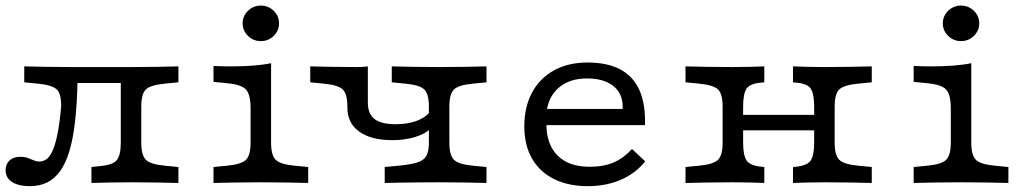

<svg xmlns="http://www.w3.org/2000/svg" viewBox="-23 -648 3619 680"><path d="M441.1 -2.4Q396.8 -2.4 364.1 -1.6Q331.5 -0.8 300.8 0V-56.5L330.6 -59.7Q376.6 -63.7 390.7 -81Q404.8 -98.4 404.8 -142.7V-206.5H477.4V-142.7Q477.4 -98.4 493.5 -82.3Q509.7 -66.1 559.7 -61.3L608.9 -56.5V0Q571.8 -0.8 533.1 -1.6Q494.4 -2.4 441.1 -2.4ZM83.1 11.3Q41.9 11.3 19.4 -3.6Q-3.2 -18.5 -3.2 -45.2Q-3.2 -66.9 10.9 -79.8Q25 -92.7 48.4 -92.7Q63.7 -92.7 75 -88.7Q86.3 -84.7 96.4 -80.2Q106.5 -75.8 116.1 -75.8Q128.2 -75.8 139.5 -82.7Q150.8 -89.5 160.9 -109.3Q171 -129 179.4 -167.7Q187.9 -206.5 193.5 -270.2Q194.4 -315.3 178.2 -331Q162.1 -346.8 112.1 -351.6L62.9 -356.5V-412.9Q100 -412.1 138.7 -411.3Q177.4 -410.5 230.6 -410.5H232.3H440.3H441.1Q494.4 -410.5 533.1 -411.3Q571.8 -412.1 608.9 -412.9V-356.5L559.7 -351.6Q509.7 -346.8 493.5 -331Q477.4 -315.3 477.4 -270.2V-206.5H404.8V-367.7L420.2 -354H235.5L251.6 -362.1Q250 -281.5 243.1 -220.2Q236.3 -158.9 223.4 -114.9Q210.5 -71 190.7 -43.1Q171 -15.3 144.4 -2Q117.7 11.3 83.1 11.3Z M864.5 -206.5V-263.7Q864.5 -312.9 848.4 -330.6Q832.3 -348.4 782.3 -353.2L733.1 -358.1V-414.5Q744.4 -413.7 761.3 -413.3Q778.2 -412.9 798.4 -412.9Q837.1 -412.9 873.8 -415.7Q910.5 -418.5 937.1 -424.2V-414.5V-206.5ZM900.8 -2.4Q847.6 -2.4 808.9 -1.6Q770.2 -0.8 733.1 0V-56.5L782.3 -61.3Q832.3 -66.1 848.4 -82.3Q864.5 -98.4 864.5 -142.7V-206.5H937.1V-142.7Q937.1 -98.4 953.2 -82.3Q969.4 -66.1 1019.4 -61.3L1068.5 -56.5V0Q1031.5 -0.8 992.7 -1.6Q954 -2.4 900.8 -2.4ZM900.8 -502.4Q874.2 -502.4 855.2 -521Q836.3 -539.5 836.3 -565.3Q836.3 -591.1 855.2 -609.7Q874.2 -628.2 900.8 -628.2Q927.4 -628.2 946.4 -609.7Q965.3 -591.1 965.3 -565.3Q965.3 -539.5 946.4 -521Q927.4 -502.4 900.8 -502.4Z M1366.9 -151.6Q1291.1 -151.6 1249.2 -181.9Q1207.3 -212.1 1207.3 -266.9V-270.2Q1207.3 -315.3 1191.1 -331Q1175 -346.8 1125 -351.6L1075.8 -356.5V-412.9Q1112.9 -412.1 1151.6 -411.3Q1190.3 -410.5 1243.5 -410.5Q1262.1 -410.5 1279.8 -412.9V-284.7Q1279.8 -245.2 1303.2 -226.6Q1326.6 -208.1 1378.2 -208.1Q1420.2 -208.1 1451.2 -219.4Q1482.3 -230.6 1500 -251.6V-191.1Q1482.3 -173.4 1446.4 -162.5Q1410.5 -151.6 1366.9 -151.6ZM1532.3 -2.4Q1491.9 -2.4 1458.9 -2Q1425.8 -1.6 1396.8 -1.2Q1367.7 -0.8 1339.5 0V-56.5L1389.5 -61.3Q1433.1 -65.3 1456 -73Q1479 -80.6 1487.5 -96.8Q1496 -112.9 1496 -142.7V-270.2Q1496 -315.3 1479.8 -331Q1463.7 -346.8 1413.7 -351.6L1364.5 -356.5V-412.9Q1401.6 -412.1 1440.3 -411.3Q1479 -410.5 1532.3 -410.5Q1585.5 -410.5 1624.2 -411.3Q1662.9 -412.1 1700 -412.9V-356.5L1650.8 -351.6Q1600.8 -346.8 1584.7 -331Q1568.5 -315.3 1568.5 -270.2V-142.7Q1568.5 -98.4 1584.7 -82.3Q1600.8 -66.1 1650.8 -61.3L1700 -56.5V0Q1662.9 -0.8 1624.2 -1.6Q1585.5 -2.4 1532.3 -2.4Z M2058.9 11.3Q1990.3 11.3 1939.5 -13.7Q1888.7 -38.7 1861.3 -86.3Q1833.9 -133.9 1833.9 -200.8Q1833.9 -268.5 1860.9 -319.4Q1887.9 -370.2 1938.3 -398.4Q1988.7 -426.6 2058.1 -426.6Q2128.2 -426.6 2174.2 -402Q2220.2 -377.4 2241.9 -328.2Q2263.7 -279 2261.3 -204.8H1878.2L1877.4 -262.1H2182.3Q2183.9 -296.8 2169.4 -320.6Q2154.8 -344.4 2126.2 -357.3Q2097.6 -370.2 2056.5 -370.2Q1994.4 -370.2 1956.5 -337.9Q1918.5 -305.6 1912.1 -247.6L1914.5 -245.2Q1913.7 -239.5 1912.9 -229.8Q1912.1 -220.2 1912.1 -209.7Q1912.1 -136.3 1952 -96.8Q1991.9 -57.3 2066.1 -57.3Q2113.7 -57.3 2149.2 -72.2Q2184.7 -87.1 2215.3 -120.2L2262.1 -76.6Q2228.2 -33.9 2175.8 -11.3Q2123.4 11.3 2058.9 11.3Z M2896.8 -2.4Q2862.1 -2.4 2835.9 -1.6Q2809.7 -0.8 2785.5 0V-56.5L2794.4 -57.3Q2836.3 -61.3 2848.4 -79.8Q2860.5 -98.4 2860.5 -142.7V-206.5H2933.1V-142.7Q2933.1 -98.4 2949.2 -82.3Q2965.3 -66.1 3015.3 -61.3L3064.5 -56.5V0Q3027.4 -0.8 2988.7 -1.6Q2950 -2.4 2896.8 -2.4ZM2572.6 -2.4Q2519.4 -2.4 2480.6 -1.6Q2441.9 -0.8 2404.8 0V-56.5L2454 -61.3Q2504 -66.1 2520.2 -82.3Q2536.3 -98.4 2536.3 -142.7V-270.2Q2536.3 -315.3 2520.2 -331Q2504 -346.8 2454 -351.6L2404.8 -356.5V-412.9Q2441.9 -412.1 2480.6 -411.3Q2519.4 -410.5 2572.6 -410.5Q2608.1 -410.5 2633.9 -411.3Q2659.7 -412.1 2683.9 -412.9V-356.5L2675 -355.6Q2633.1 -352.4 2621 -333.9Q2608.9 -315.3 2608.9 -270.2V-142.7Q2608.9 -98.4 2621 -79.8Q2633.1 -61.3 2675 -57.3L2683.9 -56.5V0Q2659.7 -0.8 2633.9 -1.6Q2608.1 -2.4 2572.6 -2.4ZM2860.5 -206.5V-270.2Q2860.5 -315.3 2848.4 -333.9Q2836.3 -352.4 2794.4 -355.6L2785.5 -356.5V-412.9Q2809.7 -412.1 2835.9 -411.3Q2862.1 -410.5 2896.8 -410.5Q2950 -410.5 2988.7 -411.3Q3027.4 -412.1 3064.5 -412.9V-356.5L3015.3 -351.6Q2965.3 -346.8 2949.2 -331Q2933.1 -315.3 2933.1 -270.2V-206.5ZM2581.5 -186.3V-241.1H2886.3V-186.3Z M3344.4 -206.5V-263.7Q3344.4 -312.9 3328.2 -330.6Q3312.1 -348.4 3262.1 -353.2L3212.9 -358.1V-414.5Q3224.2 -413.7 3241.1 -413.3Q3258.1 -412.9 3278.2 -412.9Q3316.9 -412.9 3353.6 -415.7Q3390.3 -418.5 3416.9 -424.2V-414.5V-206.5ZM3380.6 -2.4Q3327.4 -2.4 3288.7 -1.6Q3250 -0.8 3212.9 0V-56.5L3262.1 -61.3Q3312.1 -66.1 3328.2 -82.3Q3344.4 -98.4 3344.4 -142.7V-206.5H3416.9V-142.7Q3416.9 -98.4 3433.1 -82.3Q3449.2 -66.1 3499.2 -61.3L3548.4 -56.5V0Q3511.3 -0.8 3472.6 -1.6Q3433.9 -2.4 3380.6 -2.4ZM3380.6 -502.4Q3354 -502.4 3335.1 -521Q3316.1 -539.5 3316.1 -565.3Q3316.1 -591.1 3335.1 -609.7Q3354 -628.2 3380.6 -628.2Q3407.3 -628.2 3426.2 -609.7Q3445.2 -591.1 3445.2 -565.3Q3445.2 -539.5 3426.2 -521Q3407.3 -502.4 3380.6 -502.4Z"/></svg>

Font: Playfair 5pt SemiExpanded Light
Style: Regular
Weight: 300
Width: 6
Designer: Claus Eggers Sørensen
Foundry: Claus Eggers Sørensen
Version: Version 2.203